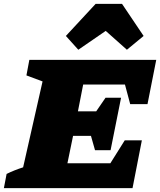

<svg xmlns="http://www.w3.org/2000/svg" viewBox="-63 -968 824 988"><path d="M-43 0 -29 -73Q-9 -83 12.5 -91.5Q34 -100 56 -107L156 -549L73 -580L88 -660H741L696 -432H607L580 -533H365L338 -395H432L480 -465H560L506 -195H426L405 -269H313L284 -128H505L579 -246H667L619 0ZM565 -948 676 -783 590 -712 481 -809 340 -712 276 -783 429 -948Z"/></svg>

Font: Piazzolla SC Black
Style: Italic
Weight: 900
Italic angle: -11.3°
Designer: Juan Pablo del Peral
Foundry: Huerta Tipografica
Version: Version 1.330